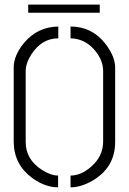

<svg xmlns="http://www.w3.org/2000/svg" viewBox="-20 -803 555 828"><path d="M101.6 -748V-783.2H410.2V-748ZM39.1 -190.4V-511.7Q39.1 -563.5 83 -617.2Q141.6 -687.5 231.4 -688.5V-637.7Q160.2 -637.7 115.2 -568.4Q90.8 -530.3 90.8 -496.1V-190.4Q90.8 -115.2 161.1 -70.3Q199.2 -45.9 230.5 -45.9V4.9Q174.8 4.9 119.1 -35.2Q40 -93.8 39.1 -190.4ZM284.2 4.9V-45.9Q330.1 -45.9 374 -85Q423.8 -128.9 424.8 -190.4V-496.1Q424.8 -545.9 384.8 -590.8Q342.8 -636.7 284.2 -637.7V-688.5Q382.8 -688.5 442.4 -603.5Q476.6 -554.7 476.6 -511.7V-190.4Q476.6 -82 379.9 -24.4Q329.1 4.9 284.2 4.9Z"/></svg>

Font: Post No Bills Colombo
Style: Regular
Weight: 400
Designer: Kosala Senevirathne, Siva Puranthara, Lasantha Premarathna, Tharique Azeez
Foundry: Mooniak
Version: Version 1.220 ; ttfautohint (v1.6)